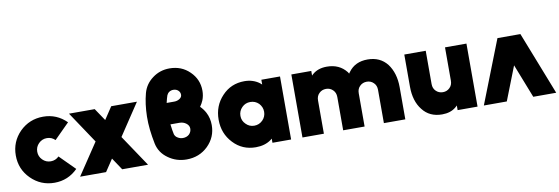

<svg xmlns="http://www.w3.org/2000/svg" viewBox="-54 -1100 4370 1500"><g transform="rotate(-10 2131.5 -350.0)"><path d="M282 -512Q173 -512 96 -436Q20 -359 20 -250Q20 -141 96 -65Q173 12 282 12Q390 12 467 -65L347 -185Q320 -158 282 -158Q244 -158 217 -185Q190 -212 190 -250Q190 -288 217 -315Q244 -342 282 -342Q320 -342 347 -315L467 -435Q390 -512 282 -512Z M756 -96 820 0H1025L858 -249L1025 -500H821L756 -402L690 -500H486L653 -250L486 0H692Z M1320 -712Q1244 -712 1185 -668Q1125 -624 1106 -554Q1084 -472 1082 -372Q1081 -321 1087 -266.5Q1093 -212 1105 -153Q1121 -79 1185 -34Q1249 12 1330 12Q1431 12 1500 -55Q1569 -123 1569 -219Q1569 -274 1545 -320Q1537 -335 1527 -348.5Q1517 -362 1504 -375Q1512 -386 1518.5 -397.5Q1525 -409 1530 -421Q1544 -456 1544 -496Q1544 -586 1479 -649Q1415 -712 1320 -712ZM1320 -542Q1344 -542 1359 -528Q1374 -514 1374 -494Q1374 -475 1356 -463Q1337 -450 1312 -450H1252Q1256 -467 1260.5 -484Q1265 -501 1268 -508Q1271 -515 1275.5 -521Q1280 -527 1287 -532Q1302 -542 1320 -542ZM1252 -280H1322Q1354 -280 1376 -263Q1399 -246 1399 -221Q1399 -195 1380 -176Q1360 -158 1330 -158Q1308 -158 1289 -170Q1280 -175 1274 -182.5Q1268 -190 1265 -199Q1262 -213 1258.5 -233Q1255 -253 1252 -280Z M2012 -500V-462Q2008 -465 2004.5 -468.5Q2001 -472 1997 -475Q1947 -512 1879 -512Q1772 -512 1701 -436Q1629 -360 1629 -250Q1629 -140 1701 -64Q1772 12 1879 12Q1952 12 2001 -24Q2004 -26 2006.5 -28.5Q2009 -31 2012 -33V0H2160V-500ZM1896 -344Q1935 -344 1963 -317Q1976 -303 1983 -286.5Q1990 -270 1990 -250Q1990 -231 1983 -214Q1976 -197 1963 -184Q1935 -156 1896 -156Q1857 -156 1830 -184Q1802 -211 1802 -250Q1802 -289 1830 -317Q1857 -344 1896 -344Z M3066 0V-256Q3066 -312 3052 -358.5Q3038 -405 3011 -441Q2955 -512 2856 -512Q2757 -512 2705 -441Q2703 -438 2700.5 -435Q2698 -432 2696 -428Q2694 -431 2692 -434.5Q2690 -438 2688 -441Q2632 -512 2533 -512Q2461 -512 2417 -472Q2415 -470 2412.5 -468Q2410 -466 2408 -463V-500H2250V0H2420V-264Q2420 -299 2442 -320Q2464 -342 2497 -342Q2529 -342 2551 -320Q2573 -299 2573 -264V0H2743V-264Q2743 -299 2765 -320Q2787 -342 2820 -342Q2852 -342 2874 -320Q2896 -299 2896 -264V0Z M3146 -500V-244Q3146 -188 3160 -141.5Q3174 -95 3202 -60Q3257 12 3357 12Q3424 12 3466 -23Q3470 -26 3473.5 -29.5Q3477 -33 3481 -37V0H3639V-500H3469V-236Q3469 -201 3447 -180Q3425 -158 3393 -158Q3360 -158 3338 -180Q3316 -201 3316 -236V-500Z M3689 0 3885 -500H4067L4263 0H4081L3976 -268L3871 0Z"/></g></svg>

Font: Unageo
Style: Black
Weight: 900
Designer: Richard Sepsi
Foundry: Richard Sepsi
Version: Version 2.000